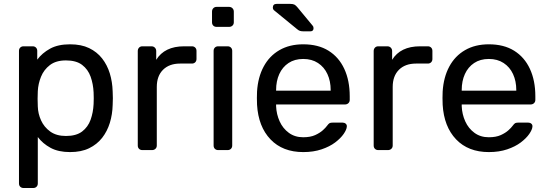

<svg xmlns="http://www.w3.org/2000/svg" viewBox="-20 -752 2748 962"><path d="M98 190Q87.8 190 81.4 183.6Q75.1 177.3 75.1 167.1V-497.1Q75.1 -507.3 81.4 -513.6Q87.8 -520 98 -520H143.7Q153.9 -520 160.2 -513.6Q166.6 -507.3 166.6 -497.1V-453.2Q191.2 -486.3 231 -508.2Q270.7 -530 330.9 -530Q387.1 -530 426.5 -511Q465.9 -492 491.6 -459.2Q517.2 -426.4 530.2 -384.1Q543.1 -341.7 544.5 -294.1Q545.5 -277.8 545.5 -260Q545.5 -242.2 544.5 -225.7Q543.3 -178.9 530.4 -136.6Q517.4 -94.3 491.8 -61.4Q466.1 -28.6 426.6 -9.3Q387.1 10 330.9 10Q272.6 10 233.3 -11.3Q194.1 -32.6 169.4 -65.4V167.1Q169.4 177.3 163.1 183.6Q156.7 190 146.5 190ZM310.4 -70.7Q361.9 -70.7 391.4 -93.1Q420.9 -115.6 434 -152.1Q447 -188.7 449 -231.1Q450.4 -260 449 -288.9Q447 -331.3 434 -367.9Q420.9 -404.4 391.4 -426.9Q361.9 -449.3 310.4 -449.3Q260.7 -449.3 230.2 -426.1Q199.7 -402.8 185.5 -367.5Q171.2 -332.1 169.4 -295.4Q168.4 -279.1 168.4 -256.9Q168.4 -234.7 169.4 -218.2Q170.4 -182.7 185.7 -148.9Q200.9 -115.2 231.7 -92.9Q262.6 -70.7 310.4 -70.7Z M693.2 0Q683 0 676.6 -6.4Q670.3 -12.7 670.3 -22.9V-496.3Q670.3 -506.4 676.6 -513.2Q683 -520 693.2 -520H739Q749.2 -520 756 -513.2Q762.7 -506.4 762.7 -496.3V-452.3Q783.4 -486 818.4 -503Q853.4 -520 902.5 -520H941.6Q951.7 -520 958.1 -513.6Q964.5 -507.3 964.5 -497.1V-456.4Q964.5 -446.3 958.1 -439.9Q951.7 -433.5 941.6 -433.5H882.4Q828.1 -433.5 796.8 -402.3Q765.6 -371 765.6 -316.6V-22.9Q765.6 -12.7 758.8 -6.4Q752 0 741.8 0Z M1073.2 0Q1063 0 1056.6 -6.4Q1050.3 -12.7 1050.3 -22.9V-497.1Q1050.3 -507.3 1056.6 -513.6Q1063 -520 1073.2 -520H1120.6Q1130.7 -520 1137.1 -513.6Q1143.5 -507.3 1143.5 -497.1V-22.9Q1143.5 -12.7 1137.1 -6.4Q1130.7 0 1120.6 0ZM1065.2 -617.3Q1055 -617.3 1048.6 -623.6Q1042.3 -630 1042.3 -640.2V-693.7Q1042.3 -703.9 1048.6 -710.7Q1055 -717.5 1065.2 -717.5H1127.7Q1137.9 -717.5 1144.7 -710.7Q1151.5 -703.9 1151.5 -693.7V-640.2Q1151.5 -630 1144.7 -623.6Q1137.9 -617.3 1127.7 -617.3Z M1499.5 10Q1396.1 10 1335.3 -53.7Q1274.4 -117.4 1267.9 -227.3Q1267.1 -239.9 1267.1 -260.6Q1267.1 -281.3 1267.9 -293.6Q1272.4 -365 1301 -418.3Q1329.6 -471.6 1380.1 -500.8Q1430.6 -530 1499.3 -530Q1574.6 -530 1626.2 -497.8Q1677.8 -465.6 1705.1 -406.9Q1732.3 -348.3 1732.3 -269.4V-251.6Q1732.3 -241.4 1725.5 -235Q1718.7 -228.6 1708.6 -228.6H1363.4Q1363.4 -228.4 1363.4 -225Q1363.4 -221.6 1363.4 -219.6Q1365.1 -179.3 1381.2 -143.8Q1397.2 -108.4 1427.4 -86.3Q1457.5 -64.3 1499.1 -64.3Q1535.2 -64.3 1559.2 -75.2Q1583.2 -86.2 1597.8 -99.6Q1612.5 -113.1 1617.5 -120.5Q1626.5 -132.7 1631.7 -135.2Q1636.9 -137.7 1648.1 -137.7H1696.5Q1705.7 -137.7 1712.2 -132.2Q1718.7 -126.6 1717.7 -117.4Q1716.7 -102.4 1701.8 -80.8Q1686.9 -59.2 1659.2 -38.2Q1631.5 -17.3 1591.1 -3.7Q1550.6 10 1499.5 10ZM1363.4 -297.6H1636.8V-301Q1636.8 -345.7 1620.5 -380.9Q1604.3 -416 1573.3 -436.3Q1542.4 -456.6 1499.3 -456.6Q1456.2 -456.6 1425.7 -436.3Q1395.2 -416 1379.3 -380.9Q1363.4 -345.7 1363.4 -301ZM1501.2 -595Q1490.1 -595 1483.1 -597.2Q1476.1 -599.3 1468.1 -606.3L1352 -701.3Q1347 -706.3 1347 -713.4Q1347 -732.5 1366 -732.5H1434.2Q1448.4 -732.5 1455.5 -728.7Q1462.6 -724.9 1471.2 -714.3L1546 -624Q1551 -619 1551 -611Q1551 -595 1535 -595Z M1875.2 0Q1865 0 1858.6 -6.4Q1852.3 -12.7 1852.3 -22.9V-496.3Q1852.3 -506.4 1858.6 -513.2Q1865 -520 1875.2 -520H1921Q1931.2 -520 1938 -513.2Q1944.7 -506.4 1944.7 -496.3V-452.3Q1965.4 -486 2000.4 -503Q2035.4 -520 2084.5 -520H2123.6Q2133.7 -520 2140.1 -513.6Q2146.5 -507.3 2146.5 -497.1V-456.4Q2146.5 -446.3 2140.1 -439.9Q2133.7 -433.5 2123.6 -433.5H2064.4Q2010.1 -433.5 1978.8 -402.3Q1947.6 -371 1947.6 -316.6V-22.9Q1947.6 -12.7 1940.8 -6.4Q1934 0 1923.8 0Z M2429.5 10Q2326.1 10 2265.3 -53.7Q2204.4 -117.4 2197.9 -227.3Q2197.1 -239.9 2197.1 -260.6Q2197.1 -281.3 2197.9 -293.6Q2202.4 -365 2231 -418.3Q2259.6 -471.6 2310.1 -500.8Q2360.6 -530 2429.3 -530Q2504.6 -530 2556.2 -497.8Q2607.8 -465.6 2635.1 -406.9Q2662.3 -348.3 2662.3 -269.4V-251.6Q2662.3 -241.4 2655.5 -235Q2648.7 -228.6 2638.6 -228.6H2293.4Q2293.4 -228.4 2293.4 -225Q2293.4 -221.6 2293.4 -219.6Q2295.1 -179.3 2311.2 -143.8Q2327.2 -108.4 2357.4 -86.3Q2387.5 -64.3 2429.1 -64.3Q2465.2 -64.3 2489.2 -75.2Q2513.2 -86.2 2527.8 -99.6Q2542.5 -113.1 2547.5 -120.5Q2556.5 -132.7 2561.7 -135.2Q2566.9 -137.7 2578.1 -137.7H2626.5Q2635.7 -137.7 2642.2 -132.2Q2648.7 -126.6 2647.7 -117.4Q2646.7 -102.4 2631.8 -80.8Q2616.9 -59.2 2589.2 -38.2Q2561.5 -17.3 2521.1 -3.7Q2480.6 10 2429.5 10ZM2293.4 -297.6H2566.8V-301Q2566.8 -345.7 2550.5 -380.9Q2534.3 -416 2503.3 -436.3Q2472.4 -456.6 2429.3 -456.6Q2386.2 -456.6 2355.7 -436.3Q2325.2 -416 2309.3 -380.9Q2293.4 -345.7 2293.4 -301Z"/></svg>

Font: Rubik Light
Style: Regular
Weight: 300
Designer: Hubert and Fischer
Foundry: Hubert and Fischer
Version: Version 2.300;gftools[0.9.30]